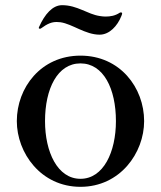

<svg xmlns="http://www.w3.org/2000/svg" viewBox="-20 -708 622 742"><path d="M365 -574C403 -574 434 -608 449 -646C451 -651 452 -654 452 -656C452 -659 450 -660 447 -660C446 -660 445 -660 443 -659C425 -647 407 -644 387 -644C380 -644 373 -645 366 -646C318 -653 279 -688 220 -688C183 -688 153 -653 131 -604C130 -602 130 -601 130 -600C130 -598 131 -597 134 -597C135 -597 137 -597 138 -598C164 -617 180 -623 199 -623C204 -623 209 -622 214 -622C260 -615 310 -574 365 -574ZM291 14C444 14 537 -117 537 -240C537 -369 444 -493 291 -493C138 -493 45 -369 45 -240C45 -117 138 14 291 14ZM291 -17C202 -17 154 -121 154 -240C154 -365 202 -463 291 -463C380 -463 428 -365 428 -240C428 -121 380 -17 291 -17Z"/></svg>

Font: Shippori Mincho OTF SemiBold
Style: Regular
Weight: 600
Designer: FONTDASU
Foundry: FONTDASU / Google Inc. / but / Adobe
Version: Version 3.300;hotconv 1.0.109;makeotfexe 2.5.65596